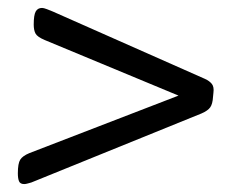

<svg xmlns="http://www.w3.org/2000/svg" viewBox="-20 -469 600 484"><path d="M41 -5Q31 -5 28 -12Q25 -19 25 -32Q25 -57 31 -66.5Q37 -76 54 -83L430 -228L93 -368Q74 -376 69.5 -384.5Q65 -393 65 -407Q65 -431 70 -440Q75 -449 86 -449Q90 -449 98 -446Q106 -443 113 -440L497 -270Q508 -265 514 -257.5Q520 -250 518 -235L517 -225Q516 -207 510 -198.5Q504 -190 488 -183L59 -9Q55 -8 50 -6.5Q45 -5 41 -5Z"/></svg>

Font: Asap
Style: Italic
Weight: 400
Italic angle: -6°
Designer: Pablo Cosgaya
Foundry: Omnibus-Type
Version: Version 3.001; ttfautohint (v1.8.3)